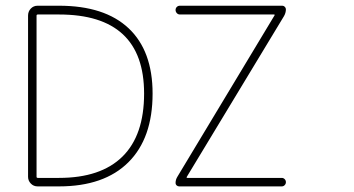

<svg xmlns="http://www.w3.org/2000/svg" viewBox="-20 -747 1263 685"><path d="M524.4 -413.1Q524.4 -253.9 438 -168Q351.6 -82 190.4 -82H114.3Q99.6 -82 89.8 -92.3Q80.1 -102.5 80.1 -116.2V-691.4Q80.1 -706.1 89.8 -716.3Q99.6 -726.6 114.3 -726.6H190.4Q353.5 -726.6 439 -646Q524.4 -565.4 524.4 -413.1ZM115.2 -695.3Q110.4 -695.3 110.4 -691.4V-116.2Q110.4 -112.3 115.2 -112.3H190.4Q339.8 -112.3 417 -188.5Q494.1 -264.6 494.1 -413.1Q494.1 -695.3 190.4 -695.3ZM646.5 -116.2Q644.5 -112.3 648.4 -112.3H985.4Q991.2 -112.3 995.6 -107.9Q1000 -103.5 1000 -97.2Q1000 -90.8 995.6 -86.4Q991.2 -82 985.4 -82H619.1Q614.3 -82 610.4 -85.4Q606.4 -88.9 606.4 -94.7Q606.4 -106.4 613.3 -117.2L959 -691.4Q961.9 -695.3 957 -695.3H622.1Q615.2 -695.3 610.8 -700.2Q606.4 -705.1 606.4 -711.4Q606.4 -717.8 610.8 -722.2Q615.2 -726.6 622.1 -726.6H987.3Q992.2 -726.6 996.1 -722.7Q1000 -718.8 1000 -713.9Q1000 -701.2 993.2 -689.5Z"/></svg>

Font: Gen Jyuu Gothic ExtraLight
Style: Regular
Weight: 100
Designer: [Source Han Sans]
Ryoko NISHIZUKA  (kana & ideographs); Paul D. Hunt (Latin, Greek & Cyrillic); Wenlong ZHANG  (bopomofo
Version: Version 1.002.20150607